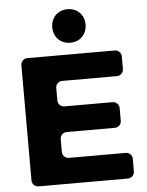

<svg xmlns="http://www.w3.org/2000/svg" viewBox="-62 -995 797 1044"><g transform="rotate(-5 337.0 -473.0)"><path d="M346 -946C293 -946 255 -908 255 -855C255 -801 293 -763 346 -763C399 -763 437 -801 437 -855C437 -908 399 -946 346 -946ZM618 -595V-665C618 -684 602 -700 583 -700H105C86 -700 70 -684 70 -665V-35C70 -16 86 0 105 0H594C613 0 629 -16 629 -35V-105C629 -124 613 -140 594 -140H283C264 -140 248 -156 248 -175V-246C248 -265 264 -281 283 -281H547C566 -281 582 -297 582 -316V-386C582 -405 566 -421 547 -421H283C264 -421 248 -437 248 -456V-525C248 -544 264 -560 283 -560H583C602 -560 618 -576 618 -595Z"/></g></svg>

Font: Trueno
Style: RoundBd
Weight: 700
Designer: Julieta Ulanovsky, Jasper
Foundry: Julieta Ulanovsky, Cannot Into Space Fonts
Version: Version 3.001